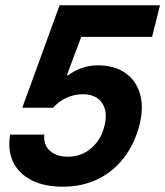

<svg xmlns="http://www.w3.org/2000/svg" viewBox="-20 -695 624 725"><path d="M217.5 10Q147.5 10 99.2 -14.6Q50.8 -39.2 29.6 -83.3Q8.3 -127.5 18.3 -186.7H147.5Q143.3 -149.2 167.9 -126.3Q192.5 -103.3 236.7 -103.3Q287.5 -103.3 325 -135.8Q362.5 -168.3 375 -221.7Q387.5 -274.2 365 -306.7Q342.5 -339.2 291.7 -339.2Q260.8 -339.2 231.3 -325.8Q201.7 -312.5 180.8 -288.3H64.2L205 -675H584.2L554.2 -555.8H286.7L232.5 -410.8H237.5Q288.3 -448.3 349.2 -448.3Q411.7 -448.3 452.9 -419.6Q494.2 -390.8 508.8 -340.4Q523.3 -290 506.7 -223.3Q488.3 -151.7 447.5 -98.8Q406.7 -45.8 347.9 -17.9Q289.2 10 217.5 10Z"/></svg>

Font: Funnel Sans
Style: Bold Italic
Weight: 700
Italic angle: -14.036°
Designer: NORD ID, Kristian Moeller
Foundry: Dicotype
Version: Version 1.000